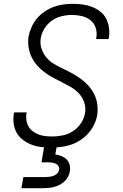

<svg xmlns="http://www.w3.org/2000/svg" viewBox="-20 -763 640 1003"><path d="M248 8Q222 8 195.5 5Q169 2 145.5 -7Q122 -16 101.5 -31Q81 -46 68.5 -67Q56 -88 52 -114Q48 -140 52 -167L54 -176H119L118 -170Q115 -151 118 -133.5Q121 -116 129.5 -101.5Q138 -87 152.5 -76.5Q167 -66 183 -60Q199 -54 217 -52Q235 -50 253 -50Q281 -50 309 -56Q337 -62 361.5 -78Q386 -94 403 -119.5Q420 -145 424 -172Q429 -200 420.5 -226.5Q412 -253 394 -273Q376 -293 353 -306.5Q330 -320 306 -332Q282 -344 258.5 -356.5Q235 -369 213.5 -385Q192 -401 174.5 -420.5Q157 -440 145.5 -464Q134 -488 129.5 -515.5Q125 -543 129 -572Q134 -597 145 -621.5Q156 -646 173 -666.5Q190 -687 213 -702.5Q236 -718 260.5 -727Q285 -736 310.5 -739.5Q336 -743 361 -743Q387 -743 412.5 -739.5Q438 -736 461 -727Q484 -718 503.5 -703Q523 -688 534 -666.5Q545 -645 549 -620Q553 -595 549 -568L547 -559H482L483 -566Q488 -592 480 -617Q472 -642 452.5 -657.5Q433 -673 407.5 -679Q382 -685 356 -685Q329 -685 302 -678.5Q275 -672 252 -656Q229 -640 213 -615Q197 -590 193 -564Q188 -535 197 -508.5Q206 -482 223 -462Q240 -442 263 -428.5Q286 -415 310.5 -403.5Q335 -392 358.5 -379Q382 -366 403 -350.5Q424 -335 442 -315Q460 -295 472 -271Q484 -247 488 -219.5Q492 -192 488 -163Q484 -138 472 -113Q460 -88 442 -67.5Q424 -47 400.5 -31.5Q377 -16 352 -7.5Q327 1 300.5 4.5Q274 8 248 8ZM92 220 102 162H217Q228 162 238.5 160.5Q249 159 259.5 155.5Q270 152 278.5 143.5Q287 135 289 124Q291 114 285.5 105Q280 96 270.5 92Q261 88 251 86.5Q241 85 230 85H197L219 -50H285L269 44Q286 46 301.5 52.5Q317 59 328 70Q339 81 343.5 97.5Q348 114 345 131Q343 145 336 159Q329 173 317.5 184Q306 195 292.5 202Q279 209 265 213Q251 217 236 218.5Q221 220 207 220Z"/></svg>

Font: Iosevka Aile Light Oblique
Style: Regular
Weight: 300
Italic angle: -9°
Designer: Belleve Invis
Foundry: Belleve Invis
Version: Version 31.1.0; ttfautohint (v1.8.4)